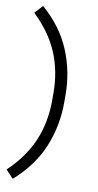

<svg xmlns="http://www.w3.org/2000/svg" viewBox="-99 -793 503 988"><g transform="rotate(10 152.0 -298.5)"><path d="M236 -280Q236 -156 190 -46Q144 64 43 153L4 111Q92 27 132.5 -69Q173 -165 173 -280V-317Q173 -432 132.5 -528Q92 -624 4 -708L43 -750Q144 -662 190 -551.5Q236 -441 236 -317Z"/></g></svg>

Font: Inria Sans Light
Style: Regular
Weight: 300
Designer: Black Foundry Team
Foundry: Black Foundry
Version: Version 1.2; ttfautohint (v1.8.3)